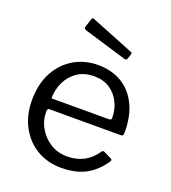

<svg xmlns="http://www.w3.org/2000/svg" viewBox="-138 -854 858 966"><g transform="rotate(20 290.5 -371.0)"><path d="M133 -232Q133 -183 156.5 -142.5Q180 -102 219.5 -78Q259 -54 308 -54Q358 -54 397 -74.5Q436 -95 464 -137Q468 -141 470.5 -141.5Q473 -142 478 -140L520 -119Q529 -114 522 -105Q495 -65 462.5 -39.5Q430 -14 390 -2Q350 10 300 10Q226 10 169 -24Q112 -58 79 -119Q46 -180 46 -260Q46 -347 79.5 -409.5Q113 -472 170.5 -506Q228 -540 299 -540Q372 -540 426 -508Q480 -476 510 -415Q540 -354 540 -268Q540 -261 538.5 -254Q537 -247 525 -247H142Q138 -247 135.5 -242.5Q133 -238 133 -232ZM439 -302Q450 -302 453 -304.5Q456 -307 456 -316Q456 -359 437.5 -396.5Q419 -434 384.5 -457Q350 -480 301 -480Q247 -480 210 -454.5Q173 -429 154 -388Q135 -347 135 -302ZM188 -746Q191 -754 199 -751L431 -658Q439 -655 435 -644L427 -622Q426 -616 422.5 -614.5Q419 -613 412 -614L183 -683Q168 -688 173 -701Z"/></g></svg>

Font: Libre Franklin
Style: Regular
Weight: 400
Designer: Pablo Impallari, Rodrigo Fuenzalida, Nhung Nguyen
Foundry: Impallari Type
Version: Version 3.000